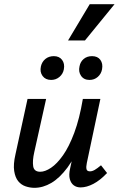

<svg xmlns="http://www.w3.org/2000/svg" viewBox="-20 -892 569 920"><path d="M145 8Q124 8 103 1Q82 -6 67.5 -23.5Q53 -41 48 -72.5Q43 -104 54 -152L112 -418H201L144 -162Q135 -122 139 -95.5Q143 -69 173 -69Q196 -69 224.5 -88Q253 -107 282 -148Q311 -189 336 -256Q361 -323 377 -418H428Q405 -303 373 -221.5Q341 -140 303.5 -89.5Q266 -39 226 -15.5Q186 8 145 8ZM366 6Q347 6 333.5 -4Q320 -14 314.5 -34Q309 -54 316 -85L388 -418H461L396 -111Q392 -92 394.5 -81.5Q397 -71 411 -71Q422 -71 434 -78Q446 -85 464 -100L493 -63Q460 -28 427.5 -11Q395 6 366 6ZM225 -509Q198 -509 184 -528Q170 -547 176 -574Q181 -596 197.5 -609.5Q214 -623 238 -623Q264 -623 277.5 -605Q291 -587 286 -560Q282 -538 265 -523.5Q248 -509 225 -509ZM409 -509Q382 -509 368.5 -528.5Q355 -548 361 -574Q365 -596 381 -609.5Q397 -623 421 -623Q448 -623 461 -605Q474 -587 469 -560Q465 -538 448.5 -523.5Q432 -509 409 -509ZM306 -698 410 -872H529L387 -698Z"/></svg>

Font: Ysabeau Infant SemiBold
Style: Italic
Weight: 600
Italic angle: -12°
Designer: Christian Thalmann (Catharsis Fonts)
Version: Version 2.002; featfreeze: ss01,ss02,lnum